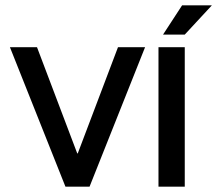

<svg xmlns="http://www.w3.org/2000/svg" viewBox="-20 -696 810 716"><path d="M118 -520 268 -124H270L420 -520H521L314 0H224L17 -520Z M669 0H571V-520H669ZM659 -676H770L669 -567H588Z"/></svg>

Font: Non Bureau
Style: Regular
Weight: 400
Designer: Jona Saucedo
Foundry: Non Foundry
Version: Version 1.000; ttfautohint (v1.8.4)